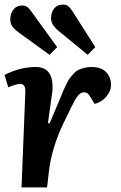

<svg xmlns="http://www.w3.org/2000/svg" viewBox="-20 -820 531 840"><path d="M363.8 -580.1 234.9 -686Q203.1 -712.9 203.1 -740.2Q203.1 -764.2 216.3 -782Q229.5 -799.8 255.9 -799.8Q269 -799.8 277.3 -793.7Q285.6 -787.6 296.9 -771L397 -613.8ZM196.8 -580.1 60.1 -679.2Q43 -691.9 33.9 -704.3Q24.9 -716.8 24.9 -735.8Q24.9 -759.3 38.3 -777.6Q51.8 -795.9 77.1 -795.9Q90.3 -795.9 98.9 -789.8Q107.4 -783.7 119.1 -767.1L230 -613.8ZM90.8 -416Q92.8 -453.1 67.9 -453.1Q53.7 -453.1 16.1 -438L0 -492.2Q67.9 -526.9 136.2 -526.9Q218.3 -526.9 209 -418.9L189.9 -282.2L196.8 -279.8L247.1 -398.9Q255.4 -419.4 259.3 -428.5Q263.2 -437.5 271.5 -454.3Q279.8 -471.2 285.9 -479Q292 -486.8 302.2 -498Q312.5 -509.3 323 -514.2Q333.5 -519 347.9 -522.9Q362.3 -526.9 378.9 -526.9Q423.3 -526.9 444.6 -504.2Q465.8 -481.4 465.8 -448.2Q465.8 -422.4 446 -398.2Q426.3 -374 394 -365.2L380.9 -387.2Q370.6 -404.3 364.5 -410.2Q358.4 -416 347.2 -416Q329.1 -416 314.5 -392.8Q299.8 -369.6 258.8 -283.2Q206.1 -174.3 193.8 -68.8L186 0H74.2Z"/></svg>

Font: Literata Book
Style: Bold Italic
Weight: 700
Italic angle: -3°
Designer: Latin by Veronika Burian and Jose Scaglione. Greek by Irene Vlachou. Cyrillic by Vera Evstafieva
Foundry: TypeTogether
Version: Version 1.003;PS 001.003;hotconv 1.0.88;makeotf.lib2.5.64775